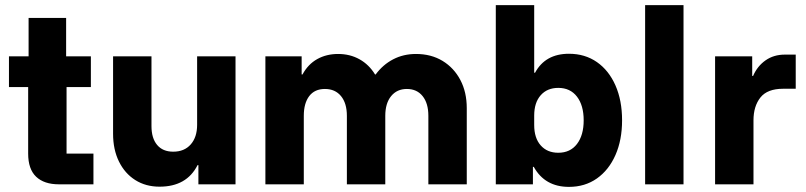

<svg xmlns="http://www.w3.org/2000/svg" viewBox="-20 -720 3148 750"><path d="M210 0Q152.5 0 121.2 -29.6Q90 -59.2 90 -120V-380H15V-500H91.7V-650H238.3V-500H335V-380H240V-120H345V0Z M603.3 9.2Q549.2 9.2 508.3 -16.7Q467.5 -42.5 444.6 -89.2Q421.7 -135.8 421.7 -197.5V-500H571.7V-227.5Q571.7 -180 593.8 -153.8Q615.8 -127.5 656.7 -127.5Q700 -127.5 725 -155.8Q750 -184.2 750 -232.5V-500H900V0H755V-75H751.7Q709.2 9.2 603.3 9.2Z M1016.7 0V-500H1158.3V-429.2H1161.7Q1183.3 -469.2 1219.2 -489.2Q1255 -509.2 1300.8 -509.2Q1347.5 -509.2 1384.6 -488.3Q1421.7 -467.5 1445 -429.2H1447.5Q1475.8 -467.5 1515.8 -488.3Q1555.8 -509.2 1605 -509.2Q1664.2 -509.2 1708.8 -482.1Q1753.3 -455 1778.3 -407.5Q1803.3 -360 1803.3 -297.5V0H1653.3V-267.5Q1653.3 -316.7 1630.8 -344.6Q1608.3 -372.5 1569.2 -372.5Q1530.8 -372.5 1507.9 -344.6Q1485 -316.7 1485 -267.5V0H1335V-267.5Q1335 -316.7 1312.1 -344.6Q1289.2 -372.5 1249.2 -372.5Q1209.2 -372.5 1187.9 -344.6Q1166.7 -316.7 1166.7 -267.5V0Z M2202.5 10Q2108.3 10 2065 -68.3H2061.7V0H1916.7V-700H2066.7V-435.8H2070Q2110 -510 2202.5 -510Q2265 -510 2311.7 -477.5Q2358.3 -445 2384.2 -386.2Q2410 -327.5 2410 -250Q2410 -173.3 2384.2 -114.6Q2358.3 -55.8 2311.7 -22.9Q2265 10 2202.5 10ZM2160.8 -123.3Q2207.5 -123.3 2233.8 -157.5Q2260 -191.7 2260 -250Q2260 -308.3 2233.8 -342.5Q2207.5 -376.7 2160.8 -376.7Q2117.5 -376.7 2092.1 -347.9Q2066.7 -319.2 2066.7 -268.3V-231.7Q2066.7 -180.8 2092.1 -152.1Q2117.5 -123.3 2160.8 -123.3Z M2500 0V-700H2650V0Z M2773.3 0V-500H2918.3V-423.3H2921.7Q2938.3 -461.7 2970.4 -484.2Q3002.5 -506.7 3045.8 -506.7H3088.3V-373.3H3039.2Q2977.5 -373.3 2950.4 -339.2Q2923.3 -305 2923.3 -250V0Z"/></svg>

Font: Funnel Sans ExtraBold
Style: Regular
Weight: 800
Version: Version 1.000; Beta; Release 5; Build 24; ttfautohint (v1.8.